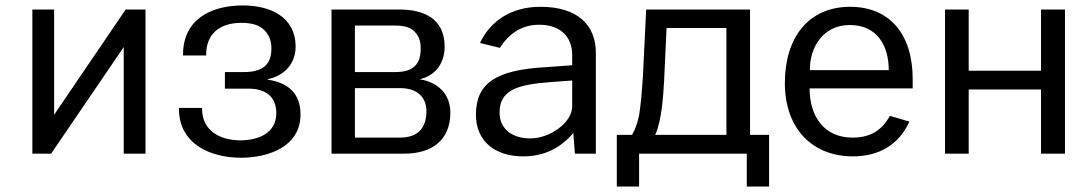

<svg xmlns="http://www.w3.org/2000/svg" viewBox="-20 -565 4008 706"><path d="M179 -143V-530H99V0H168L435 -392V0H515V-530H442Z M866 15C966 15 1085 -25 1085 -144C1085 -222 1039 -261 965 -272V-274C1025 -286 1067 -331 1067 -393C1067 -505 971 -545 873 -545C756 -545 653 -494 653 -364V-361H738V-364C738 -437 784 -481 868 -481C906 -481 935 -472 951 -455C969 -438 978 -415 978 -387C978 -330 949 -300 877 -300H807V-239H893C960 -239 996 -207 996 -149C996 -74 928 -49 864 -49C791 -49 723 -83 723 -165V-168H638V-165C638 -36 753 15 866 15Z M1199 0H1467C1565 0 1636 -47 1636 -151C1636 -219 1590 -263 1525 -273V-274C1583 -288 1615 -335 1615 -393C1615 -496 1540 -530 1448 -530H1199ZM1285 -300V-471H1433C1467 -471 1491 -464 1505 -448C1520 -433 1527 -413 1527 -387C1527 -330 1501 -300 1434 -300ZM1285 -59V-241H1451C1515 -241 1548 -207 1548 -156C1548 -96 1518 -59 1451 -59Z M1904 10C1980 10 2041 -20 2088 -76L2094 0H2171V-370C2171 -474 2103 -540 1967 -540C1858 -540 1782 -486 1745 -407L1818 -389C1856 -448 1905 -474 1963 -474C2038 -474 2084 -432 2084 -363V-325L1987 -318C1805 -308 1730 -260 1730 -143C1730 -46 1800 10 1904 10ZM1930 -56C1863 -56 1817 -91 1817 -151C1817 -231 1877 -254 2003 -263L2084 -269V-174C2084 -114 2002 -56 1930 -56Z M2726 121H2808V-69H2738V-530H2356L2344 -284C2340 -225 2336 -177 2330 -141C2324 -113 2316 -89 2304 -69H2248V121H2330V0H2726ZM2431 -462H2651V-69H2389C2413 -119 2419 -214 2422 -268Z M3336 -240V-275C3336 -436 3254 -540 3106 -540C2954 -540 2866 -428 2866 -260C2866 -90 2969 10 3116 10C3211 10 3285 -32 3324 -118L3252 -139C3224 -88 3183 -59 3115 -59C3010 -59 2957 -137 2957 -240ZM2958 -307C2957 -388 3004 -473 3105 -473C3203 -473 3248 -400 3248 -307Z M3455 -530V0H3542V-236H3808V0H3896V-530H3808V-305H3542V-530Z"/></svg>

Font: Cheyenne Sans
Style: Regular
Weight: 400
Designer: The Public Sans project authors (U.S. Web Design System), Libre Franklin designed by Pablo Impallari and Rodrigo Fuenzal
Foundry: The Cheyenne Sans Project Authors
Version: Version 2.007